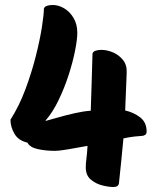

<svg xmlns="http://www.w3.org/2000/svg" viewBox="-20 -737 622 770"><path d="M435 13Q416 13 390 6.5Q364 0 344 -17Q324 -34 324 -66Q324 -83 326.5 -100Q329 -117 331 -152Q288 -144 252.5 -138Q217 -132 201 -132Q163 -132 131.5 -139Q100 -146 90 -165Q54 -173 38 -200.5Q22 -228 22 -257Q57 -312 82 -379Q107 -446 123.5 -511.5Q140 -577 148 -628Q156 -679 156 -702Q158 -710 168 -713.5Q178 -717 191 -717Q215 -717 237.5 -703.5Q260 -690 275 -665Q290 -640 290 -605Q290 -579 281 -533.5Q272 -488 255 -435.5Q238 -383 214.5 -334.5Q191 -286 163 -254V-252Q182 -257 213 -266Q244 -275 279.5 -283Q315 -291 344 -293Q346 -351 347.5 -403.5Q349 -456 350 -489Q351 -522 351 -522Q353 -530 363 -533.5Q373 -537 386 -537Q410 -537 434 -526.5Q458 -516 474 -495.5Q490 -475 488 -443L482 -294Q517 -286 542.5 -266Q568 -246 568 -210Q568 -200 562 -196Q556 -192 549 -192Q542 -192 520 -189.5Q498 -187 475 -182Q471 -139 466.5 -93.5Q462 -48 457 -2Q455 13 435 13Z"/></svg>

Font: Protest Riot
Style: Regular
Weight: 400
Designer: Octavio Pardo
Foundry: Ashler Design
Version: Version 2.005; ttfautohint (v1.8.4.7-5d5b)